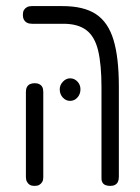

<svg xmlns="http://www.w3.org/2000/svg" viewBox="-20 -600 460 630"><path d="M342 10Q333 10 326.5 7.5Q320 5 316.5 -0.5Q313 -6 313 -13V-313Q313 -388 302 -434Q291 -480 263.5 -501Q236 -522 188 -522H85Q75 -522 68.5 -525.5Q62 -529 58.5 -535.5Q55 -542 55 -551Q55 -561 58.5 -567Q62 -573 68.5 -576.5Q75 -580 84 -580H185Q255 -580 295 -553.5Q335 -527 352.5 -469Q370 -411 370 -316V-20Q370 -10 367 -3.5Q364 3 357.5 6.5Q351 10 342 10ZM93 10Q84 10 78 6.5Q72 3 68.5 -3.5Q65 -10 65 -19V-299Q65 -308 68.5 -314.5Q72 -321 78.5 -324Q85 -327 94 -327Q103 -327 109.5 -323.5Q116 -320 119 -314Q122 -308 122 -298V-18Q122 -9 118.5 -3Q115 3 109 6.5Q103 10 93 10ZM210 -269Q196 -269 186 -280Q176 -291 176 -307Q176 -321 186.5 -332Q197 -343 210 -343Q224 -343 234 -332.5Q244 -322 244 -307Q244 -291 234 -280Q224 -269 210 -269Z"/></svg>

Font: Fredoka Condensed Light
Style: Regular
Weight: 300
Width: 3
Designer: Ben Nathan
Foundry: Milena B. Brandão, Ben Nathan
Version: Version 2.001